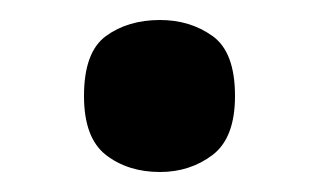

<svg xmlns="http://www.w3.org/2000/svg" viewBox="-20 -451 319 192"><path d="M140 -279Q108 -279 86 -296Q64 -313 64 -355Q64 -399 86 -415Q108 -431 140 -431Q170 -431 192.5 -415Q215 -399 215 -355Q215 -313 192.5 -296Q170 -279 140 -279Z"/></svg>

Font: Noto Serif Tibetan SemiBold
Style: Regular
Weight: 600
Designer: Monotype Design Team
Foundry: Monotype Imaging Inc.
Version: Version 2.103; ttfautohint (v1.8.4.7-5d5b)